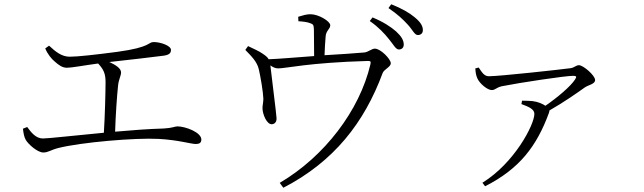

<svg xmlns="http://www.w3.org/2000/svg" viewBox="-20 -820 3030 904"><path d="M295 -501C318 -501 375 -512 442 -521C468 -493 477 -473 477 -434C477 -392 474 -271 469 -195C330 -182 208 -168 182 -168C149 -168 127 -196 108 -222L88 -214C91 -189 94 -175 101 -162C112 -142 156 -102 184 -102C207 -102 219 -114 254 -123C361 -150 617 -172 727 -166C820 -161 879 -142 902 -142C919 -142 928 -148 928 -163C928 -197 853 -225 815 -225C804 -225 791 -217 751 -215C681 -213 600 -207 522 -200C524 -272 531 -374 536 -418C539 -447 550 -463 550 -479C550 -498 525 -514 495 -528C578 -537 715 -553 752 -558C778 -562 785 -571 785 -585C785 -605 736 -622 704 -622C675 -622 694 -598 533 -576C427 -562 345 -553 308 -553C271 -553 242 -576 211 -605L193 -592C204 -565 223 -542 238 -530C256 -514 273 -501 295 -501Z M1858 -587C1871 -587 1881 -595 1881 -610C1881 -630 1870 -649 1845 -672C1821 -693 1785 -717 1734 -738L1721 -721C1764 -691 1790 -662 1811 -636C1832 -611 1843 -587 1858 -587ZM1947 -655C1961 -655 1971 -663 1971 -678C1971 -698 1960 -716 1932 -739C1907 -760 1872 -780 1822 -800L1809 -782C1853 -752 1877 -729 1900 -704C1923 -679 1932 -655 1947 -655ZM1260 -235C1273 -236 1283 -245 1282 -264C1282 -279 1257 -472 1253 -512C1267 -502 1278 -498 1290 -498C1327 -498 1432 -525 1712 -533C1725 -533 1727 -531 1724 -517C1673 -300 1508 -83 1297 41L1314 64C1552 -59 1695 -242 1782 -477C1789 -494 1820 -505 1820 -522C1820 -542 1772 -591 1745 -591C1730 -591 1714 -575 1696 -573C1654 -569 1575 -564 1508 -560C1509 -588 1511 -624 1513 -646C1514 -676 1535 -683 1535 -701C1535 -720 1480 -753 1442 -753C1423 -753 1407 -748 1384 -741L1385 -720C1405 -719 1428 -716 1440 -711C1456 -706 1457 -701 1458 -680L1459 -556C1387 -551 1300 -543 1245 -541C1240 -550 1232 -557 1217 -567C1197 -581 1174 -590 1148 -603L1135 -585C1162 -557 1191 -530 1199 -492C1206 -462 1219 -388 1220 -355C1220 -338 1215 -320 1216 -308C1217 -281 1236 -234 1260 -235Z M2251 40 2264 57C2426 -25 2507 -132 2564 -287C2566 -293 2567 -297 2567 -300C2634 -338 2701 -385 2733 -408C2750 -420 2782 -424 2782 -443C2782 -465 2726 -513 2706 -513C2692 -513 2685 -502 2667 -499C2623 -493 2332 -461 2282 -461C2260 -461 2250 -478 2234 -502L2218 -498C2219 -480 2221 -465 2228 -450C2239 -426 2275 -396 2295 -396C2313 -396 2314 -407 2343 -414C2428 -431 2642 -463 2678 -463C2694 -463 2697 -459 2687 -445C2666 -413 2606 -362 2548 -322C2535 -331 2513 -341 2487 -344C2473 -345 2460 -346 2438 -346L2435 -330C2467 -318 2496 -307 2496 -284C2496 -232 2401 -52 2252 40Z"/></svg>

Font: Source Han Serif CN Light
Style: Regular
Weight: 300
Designer: Ryoko NISHIZUKA 西塚涼子 (kana & ideographs); Frank Grießhammer (Latin, Greek & Cyrillic); Wenlong ZHANG 张文龙 (bopomofo); San
Foundry: Adobe
Version: Version 2.003;hotconv 1.1.1;makeotfexe 2.6.0